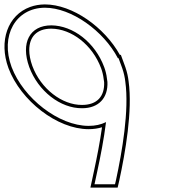

<svg xmlns="http://www.w3.org/2000/svg" viewBox="-221 -815 796 871"><path d="M330.6 -513.6C331 -512.4 331.5 -511.2 331.9 -510C332.7 -508 333.4 -505.9 334.1 -503.8C340.9 -483.8 345.3 -464 347.4 -444.9C365.7 -314 332.5 -125 305.4 1L300.7 21H207.7L220.6 -39C234.8 -105 250.4 -184.2 260 -261.1C237.3 -249.9 210.8 -243.8 181 -244C46 -244 -115.1 -369 -168.4 -511C-220.8 -653 -150.3 -779 -17.6 -780C103.2 -780 249 -675 313.8 -551H316.8ZM251.7 -510.5C210.3 -622.2 111.1 -699 11.9 -700C-86.1 -700 -128 -621 -88.4 -511C-48.3 -402 52.9 -323 151.5 -324C227 -324 269.9 -371.2 266.3 -443.5C264.2 -463.9 260.7 -482.7 255.6 -499.2C254.4 -502.9 253.1 -506.7 251.7 -510.5ZM344.7 -518.8 327.3 -566H322.8C253.1 -691.4 108.3 -795 -17.7 -795C-41.8 -794.8 -64 -790.8 -84.2 -783.5C-185.4 -746.7 -228.1 -629.3 -182.5 -505.7C-127.1 -358.4 38 -229 181 -229C202.5 -228.8 224.9 -232.4 241.8 -237.7C232.2 -169 218.6 -100.8 206 -42.1L189.2 36H312.7L320 4.3C347.3 -122.5 381.1 -312.4 362.3 -446.8C360.1 -466.5 355.4 -487.8 348.3 -508.6C347.6 -510.8 346.8 -513.1 346 -515.1C345.6 -516.3 345.1 -517.7 344.7 -518.8ZM237.7 -505.3C239 -501.7 240.2 -498 241.3 -494.7C245.9 -479.8 249.4 -461.1 251.4 -442.4C254.2 -377.5 218.9 -339 151.4 -339C60.6 -338.1 -36 -412.1 -74.4 -516.1C-83.8 -542.3 -88.2 -566.5 -88.3 -587.4C-88.4 -648.2 -53.9 -685 11.8 -685C103.3 -684.1 198 -612.2 237.7 -505.3Z"/></svg>

Font: Nordica Plus
Style: NordicaClassicLightOpOblOl
Weight: 300
Version: Version 1.01